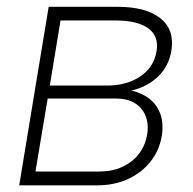

<svg xmlns="http://www.w3.org/2000/svg" viewBox="-20 -556 578 576"><path d="M37.6 0 126 -535.6H332Q418.5 -535.6 461.4 -501Q504.4 -466.3 494.1 -403.8Q486.3 -356.9 454.1 -326.2Q421.9 -295.4 374 -284.2Q405.8 -277.3 428.5 -259.5Q451.2 -241.7 461.2 -213.6Q471.2 -185.5 465.3 -147.9Q458 -104.5 431.4 -71Q404.8 -37.6 363.8 -18.8Q322.8 0 272.5 0ZM86.4 -41.5H278.8Q334.5 -41.5 373.5 -71.3Q412.6 -101.1 421.4 -151.9Q429.2 -199.7 403.8 -230Q378.4 -260.3 329.6 -260.3H123ZM129.4 -299.3H300.3Q360.4 -299.3 401.1 -326.9Q441.9 -354.5 449.7 -402.8Q457 -447.8 424.6 -471.2Q392.1 -494.6 325.7 -494.6H161.6Z"/></svg>

Font: Inter 20pt ExtraLight
Style: Italic
Weight: 250
Italic angle: -9.3988°
Version: Version 4.001;git-66647c0bb